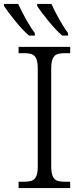

<svg xmlns="http://www.w3.org/2000/svg" viewBox="-51 -951 419 971"><path d="M43 -32H70Q96 -32 110.5 -37.5Q125 -43 132.5 -60Q140 -77 140 -111V-603Q140 -637 132.5 -654Q125 -671 110.5 -676.5Q96 -682 70 -682H43V-714H304V-682H278Q252 -682 237.5 -676.5Q223 -671 215.5 -654Q208 -637 208 -603V-111Q208 -77 215.5 -60Q223 -43 237.5 -37.5Q252 -32 278 -32H304V0H43ZM-31 -921V-931H41Q59 -892 82 -851Q105 -810 125 -784V-771H96Q67 -795 28.5 -842Q-10 -889 -31 -921ZM137 -921V-931H209Q227 -892 250 -851Q273 -810 293 -784V-771H264Q234 -796 195 -843.5Q156 -891 137 -921Z"/></svg>

Font: Noto Serif Light
Style: Regular
Weight: 300
Designer: Monotype Design Team
Foundry: Monotype Imaging Inc.
Version: Version 1.001